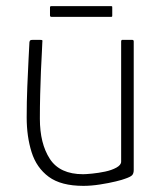

<svg xmlns="http://www.w3.org/2000/svg" viewBox="-20 -602 533 626"><path d="M252 4Q179 4 139 -25.5Q99 -55 83 -106Q67 -157 67 -219Q67 -270 69 -319Q71 -368 73 -407Q75 -446 76 -465Q77 -470 79.5 -471Q82 -472 87 -472H110Q116 -472 117.5 -471Q119 -470 118 -464Q118 -456 116.5 -431Q115 -406 113.5 -370.5Q112 -335 111 -294.5Q110 -254 110 -215Q110 -134 142.5 -84Q175 -34 251 -34Q260 -34 280.5 -36Q301 -38 322.5 -42.5Q344 -47 359.5 -55.5Q375 -64 375 -75V-467Q375 -469 376 -470.5Q377 -472 378 -472H411Q413 -472 414.5 -471Q416 -470 416 -467V-48Q416 -36 410.5 -30.5Q405 -25 387 -19Q380 -16 357.5 -10.5Q335 -5 306 -0.5Q277 4 252 4ZM346 -551Q346 -549 345.5 -548Q345 -547 342 -547H148Q145 -547 144 -548.5Q143 -550 143 -551V-578Q143 -580 144 -581Q145 -582 148 -582H342Q345 -582 345.5 -581.5Q346 -581 346 -578Z"/></svg>

Font: Glory Thin ExtraLight
Style: Regular
Weight: 250
Version: Version 1.011